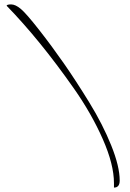

<svg xmlns="http://www.w3.org/2000/svg" viewBox="-20 -735 591 871"><path d="M523 84Q523 116 497 116V96Q497 11 446 -104.5Q395 -220 315 -334Q160 -555 10 -709Q11 -715 30.5 -715Q50 -715 74.5 -694.5Q99 -674 157 -600Q215 -526 270 -447Q325 -368 385.5 -269.5Q446 -171 484.5 -75.5Q523 20 523 84Z"/></svg>

Font: Lovers Quarrel
Style: Regular
Weight: 400
Designer: Robert E. Leuschke
Foundry: Robert E. Leuschke
Version: Version 1.001